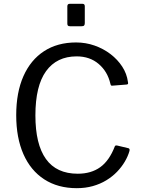

<svg xmlns="http://www.w3.org/2000/svg" viewBox="-20 -974 747 1004"><path d="M377.8 -752Q428.4 -752 474.7 -735.7Q520.9 -719.4 558.1 -691Q595.2 -662.5 619.2 -625.6Q643.2 -588.7 648.8 -546.6Q650.9 -538 649.2 -535.2Q647.5 -532.5 641.6 -531.9L567.4 -526Q562.2 -525.3 560.3 -528Q558.3 -530.7 557.1 -536.3Q542.5 -599.9 496.1 -639.5Q449.7 -679.2 380.9 -679.2Q277 -679.2 221 -602.1Q165.1 -525.1 165.1 -370.5Q165.1 -219.7 220.2 -142.6Q275.4 -65.6 386.4 -65.6Q456.7 -65.6 504.2 -99.8Q551.8 -134 580.7 -209.4Q583.5 -214.9 592.7 -213L651.8 -198.9Q654.6 -197.9 656.6 -195.2Q658.6 -192.4 657.1 -184.8Q649 -156.4 632.4 -128.4Q615.8 -100.4 591.8 -75.5Q567.8 -50.7 535.9 -31.2Q504.1 -11.8 465.4 -0.9Q426.6 10 381.6 10Q282.5 10 211.4 -36.2Q140.2 -82.3 102.5 -167.9Q64.8 -253.5 64.8 -371.6Q64.8 -490.4 102.5 -575.6Q140.2 -660.7 210.4 -706.4Q280.6 -752 377.8 -752ZM423.4 -941V-853.4Q423.4 -844.2 419.7 -840.5Q416.1 -836.7 405.6 -836.7H347.2Q338 -836.7 335.1 -840Q332.1 -843.2 332.1 -851.1V-940.4Q332.1 -954 343.9 -954H411.9Q423.4 -954 423.4 -941Z"/></svg>

Font: Libre Franklin Thin
Style: Regular
Weight: 100
Designer: Pablo Impallari, Rodrigo Fuenzalida, Nhung Nguyen
Foundry: Impallari Type
Version: Version 3.000